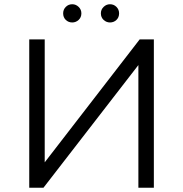

<svg xmlns="http://www.w3.org/2000/svg" viewBox="-20 -886 864 906"><path d="M118 0V-700H191V-120L639 -700H706V0H633V-579L185 0ZM321 -780Q303 -780 290.5 -792Q278 -804 278 -823Q278 -841 290.5 -853.5Q303 -866 321 -866Q338 -866 351 -853.5Q364 -841 364 -823Q364 -804 351 -792Q338 -780 321 -780ZM499 -780Q482 -780 469 -792Q456 -804 456 -823Q456 -841 469 -853.5Q482 -866 499 -866Q517 -866 529.5 -853.5Q542 -841 542 -823Q542 -804 529.5 -792Q517 -780 499 -780Z"/></svg>

Font: Montserrat
Style: Regular
Weight: 400
Designer: Julieta Ulanovsky
Foundry: Julieta Ulanovsky
Version: Version 9.000; ttfautohint (v1.8.4.7-5d5b)